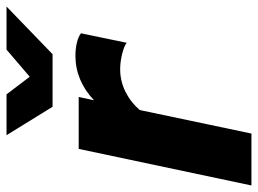

<svg xmlns="http://www.w3.org/2000/svg" viewBox="-128 -669 790 588"><g transform="rotate(-90 267.0 -375.0)"><path d="M-7 0 105 -529H264L254 -482Q283 -510 317.5 -524.5Q352 -539 390 -539Q412 -539 430.5 -534.5Q449 -530 459 -522L430 -382Q420 -390 395.5 -396Q371 -402 349 -402Q313 -402 280.5 -386Q248 -370 224 -342L152 0ZM272 -750 326 -679 409 -750H541L395 -609H234L147 -750Z"/></g></svg>

Font: Red Hat Display Black
Style: Italic
Weight: 900
Italic angle: -12°
Designer: Pentagram / MCKL
Foundry: Pentagram / MCKL
Version: Version 1.003; Red Hat Display Black Italic